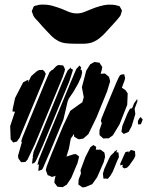

<svg xmlns="http://www.w3.org/2000/svg" viewBox="-20 -784 663 830"><path d="M315 -79 288 -15 269 14 251 25 237 24 228 23 220 12 215 6 216 -5 220 -24 211 -21 205 -19 194 -24 186 -27 181 -41 178 -49 182 -65 203 -119 253 -240 284 -305 323 -333 336 -342 339 -353 342 -364 340 -375 334 -407 353 -479 370 -506 388 -516 402 -514 410 -513 417 -502 422 -495 420 -482 415 -465 428 -466H434L445 -457L451 -452L454 -442L456 -432L443 -389L397 -276L362 -204L340 -185L329 -183L319 -182L301 -193L300 -199V-205L286 -185L278 -142L267 -106V-107L298 -117L308 -118L315 -113L322 -107L320 -99ZM251 -451 130 -159 99 -94 90 -84 79 -83H71L66 -90L59 -100L58 -111L75 -171L71 -172L73 -177L77 -190L99 -244L174 -426L194 -472L206 -483L207 -481L223 -498L232 -503L244 -502L253 -501L257 -494L261 -484L259 -475ZM318 -423 298 -388 277 -357 272 -344 264 -309 254 -267 196 -127 166 -58 162 -51 152 -47 146 -45V-51L148 -70L149 -74L147 -73L142 -71L143 -76L148 -95L179 -171L284 -425L310 -486L324 -501L331 -492L328 -482H333L335 -470L331 -452ZM280 -433 165 -155 137 -92 131 -82 124 -78 119 -76V-81L121 -100L124 -106L121 -104L122 -110L125 -127L154 -196L249 -427L265 -464L273 -480L287 -493L286 -488L295 -483L294 -477ZM45 -360 80 -428 97 -437 103 -439 102 -433 101 -427 115 -455 139 -476 148 -481 164 -482 171 -477 178 -465 172 -447 81 -228 65 -189 53 -172 37 -168 26 -182 24 -239 42 -293 45 -301 34 -302 35 -313ZM530 -331 497 -247 468 -199 450 -186H436L427 -185L419 -192L411 -199L410 -205V-221L420 -251L419 -254L416 -262L420 -275L435 -312L483 -427L493 -449L499 -459L506 -462L517 -463L519 -454L521 -446L518 -435L508 -408L507 -405L508 -404L523 -394L532 -380ZM565 -291 549 -238 536 -214 515 -205 505 -214 506 -222 509 -240 532 -296 542 -314 551 -316 560 -338 573 -356 574 -346 562 -314ZM577 -246 576 -261 583 -273 588 -278 597 -267 595 -262 589 -247ZM428 -82 400 -18 379 12 348 25 336 26 328 20 319 14V8L320 -8L330 -34L328 -48L349 -105L371 -148L384 -157L396 -149L394 -137H407H415L424 -130L431 -125L433 -116L434 -105ZM485 -85 468 -43 457 -24 446 -11 438 -12H427L426 -23L425 -34L431 -54L452 -100L459 -112L472 -124L474 -128L487 -137L483 -126L492 -125L493 -116L494 -105ZM500 -77 522 -126 536 -130 535 -124 537 -126 546 -136 563 -131 564 -125 565 -111 560 -99 539 -69 529 -59 517 -56 509 -62 510 -68 511 -72 500 -69ZM179 -653Q170 -663 161.5 -672Q153 -681 145 -691Q140 -696 134 -702.5Q128 -709 125 -715Q123 -718 122.5 -720.5Q122 -723 121 -726Q120 -728 118.5 -731Q117 -734 118 -737Q118 -738 119 -740.5Q120 -743 121 -744Q122 -747 123.5 -751Q125 -755 127 -757Q129 -758 132 -759Q135 -760 137 -760Q151 -765 169 -764Q189 -764 208 -758.5Q227 -753 246 -746Q261 -739 278 -732.5Q295 -726 312 -726Q329 -726 345 -732.5Q361 -739 376 -745Q393 -752 410.5 -757Q428 -762 447 -764Q457 -764 467 -763.5Q477 -763 487 -760Q489 -759 492 -758.5Q495 -758 497 -757Q498 -756 499 -753.5Q500 -751 501 -750Q502 -747 504.5 -743.5Q507 -740 507 -738Q507 -737 506 -734.5Q505 -732 505 -730Q504 -726 502.5 -721.5Q501 -717 498 -713Q488 -700 476.5 -687.5Q465 -675 454 -663Q445 -653 435.5 -642.5Q426 -632 415 -623Q407 -616 398 -610.5Q389 -605 379 -601Q361 -595 341 -595Q321 -595 302 -595Q284 -595 265 -597Q246 -599 230 -608Q215 -616 203 -628Q191 -640 179 -653Z"/></svg>

Font: Rubik Marker Hatch
Style: Regular
Weight: 400
Designer: Hubert and Fischer, NaN
Foundry: Hubert & Fischer, NaN
Version: Version 2.200